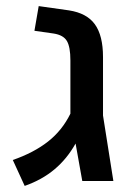

<svg xmlns="http://www.w3.org/2000/svg" viewBox="-20 -594 435 630"><path d="M250 0 228 -123Q200 -73 159 -38.5Q118 -4 61 16L22 -69Q91 -93 137.5 -129.5Q184 -166 211 -221V-396Q211 -440 199.5 -459.5Q188 -479 156 -484L93 -493L107 -574L206 -560Q265 -551 291.5 -514Q318 -477 318 -407V-215L352 0Z"/></svg>

Font: Assistant SemiBold
Style: Regular
Weight: 600
Designer: Hebrew By Ben Nathan, Latin by Paul Hunt
Version: Version 2.001; ttfautohint (v1.6)